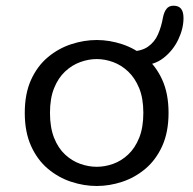

<svg xmlns="http://www.w3.org/2000/svg" viewBox="-20 -624 659 655"><path d="M310 10.5Q266.5 10.5 223 -3.8Q179.5 -18 143.5 -48.2Q107.5 -78.5 86 -126Q64.5 -173.5 64.5 -239Q64.5 -304.5 86 -351.8Q107.5 -399 143.5 -429Q179.5 -459 223 -473.2Q266.5 -487.5 310 -487.5Q353.5 -487.5 396.8 -473.2Q440 -459 476 -429Q512 -399 533.5 -351.8Q555 -304.5 555 -239Q555 -173.5 533.5 -126Q512 -78.5 476 -48.2Q440 -18 396.8 -3.8Q353.5 10.5 310 10.5ZM310 -55Q338 -55 366 -65Q394 -75 417.2 -96.8Q440.5 -118.5 454.8 -153.8Q469 -189 469 -239Q469 -288.5 454.8 -323.2Q440.5 -358 417.2 -380Q394 -402 366 -412.2Q338 -422.5 310 -422.5Q282 -422.5 253.8 -412.2Q225.5 -402 202 -380Q178.5 -358 164.5 -323.2Q150.5 -288.5 150.5 -239Q150.5 -189 164.5 -153.8Q178.5 -118.5 202 -96.8Q225.5 -75 253.8 -65Q282 -55 310 -55ZM463 -401.5Q445.5 -401.5 435.5 -404.2Q425.5 -407 421.5 -409.5Q415 -413 411 -418.8Q407 -424.5 407 -434Q407 -440.5 411 -444.5Q415 -448.5 421.5 -448.5Q461.5 -448.5 484.5 -464.5Q507.5 -480.5 519 -506.8Q530.5 -533 536 -564.5Q539.5 -582.5 547.8 -593.5Q556 -604.5 572 -604.5Q589.5 -604.5 597.8 -594Q606 -583.5 606 -562.5Q606 -526.5 588.2 -489.2Q570.5 -452 538.5 -426.8Q506.5 -401.5 463 -401.5Z"/></svg>

Font: Sono Monospace
Style: Regular
Weight: 400
Designer: Tyler Finck
Foundry: Tyler Finck
Version: Version 2.112